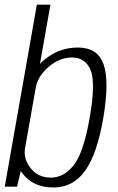

<svg xmlns="http://www.w3.org/2000/svg" viewBox="-34 -805 510 828"><path d="M-13.5 0H39.5L59.5 -83.5L183.5 -785H125ZM197 3.5Q281.5 3.5 333.2 -68.8Q385 -141 412 -299Q438 -456.5 412.5 -528.2Q387 -600 302 -600Q227.5 -600 169 -556.2Q110.5 -512.5 102.5 -465.5L120.5 -428Q128.5 -475.5 175.2 -516.2Q222 -557 276.5 -557Q334.5 -557 356.8 -502.5Q379 -448 353 -298.5Q327 -148.5 284.8 -93.8Q242.5 -39 185 -39Q130 -39 97.8 -80Q65.5 -121 74.5 -169L42.5 -130.5Q34 -83.5 78 -40Q122 3.5 197 3.5Z"/></svg>

Font: Anybody SemiCondensed Light
Style: Italic
Weight: 300
Width: 4
Italic angle: -10°
Version: Version 1.113;gftools[0.9.25]